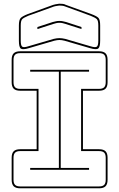

<svg xmlns="http://www.w3.org/2000/svg" viewBox="-20 -1007 645 1037"><path d="M89 10Q65 10 54 -1Q43 -12 43 -36V-155Q43 -179 54 -190Q65 -201 89 -201H178V-517H89Q65 -517 54 -528Q43 -539 43 -563V-684Q43 -708 54 -719Q65 -730 89 -730H515Q539 -730 550 -719Q561 -708 561 -684V-563Q561 -539 550 -528Q539 -517 515 -517H428V-201H515Q539 -201 550 -190Q561 -179 561 -155V-36Q561 -12 550 -1Q539 10 515 10ZM89 0H515Q534 0 542.5 -8.5Q551 -17 551 -36V-155Q551 -174 542.5 -182.5Q534 -191 515 -191H418V-527H515Q534 -527 542.5 -535.5Q551 -544 551 -563V-684Q551 -703 542.5 -711.5Q534 -720 515 -720H89Q70 -720 61.5 -711.5Q53 -703 53 -684V-563Q53 -544 61.5 -535.5Q70 -527 89 -527H188V-191H89Q70 -191 61.5 -182.5Q53 -174 53 -155V-36Q53 -17 61.5 -8.5Q70 0 89 0ZM461 -90H143V-100H298V-620H143V-630H461V-620H308V-100H461ZM420 -850 333 -878Q326 -880 318.5 -882Q311 -884 301 -884Q291 -884 283.5 -882Q276 -880 269 -878L182 -850V-861L265 -888Q274 -890 282 -892Q290 -894 301 -894Q312 -894 320 -892Q328 -890 337 -888L420 -861ZM270 -797Q287 -801 301 -801Q315 -801 332 -797L469 -757Q495 -749 503 -755Q511 -761 511 -788V-869Q511 -896 502.5 -904Q494 -912 469 -922L332 -972Q325 -975 317 -976Q309 -977 300 -977Q291 -976 280.5 -974Q270 -972 261 -968L133 -922Q109 -912 100.5 -904Q92 -896 92 -869V-788Q92 -761 100 -755Q108 -749 133 -757ZM136 -747Q103 -737 92.5 -744.5Q82 -752 82 -788V-869Q82 -900 92 -910Q102 -920 130 -931L257 -977Q267 -981 278.5 -983.5Q290 -986 300 -987Q310 -987 319 -986Q328 -985 335 -981L473 -931Q503 -920 512 -910Q521 -900 521 -869V-788Q521 -753 510.5 -745Q500 -737 466 -747L329 -787Q313 -791 301 -791Q289 -791 273 -787Z"/></svg>

Font: Bungee Outline
Style: Regular
Weight: 400
Designer: David Jonathan Ross
Foundry: David Jonathan Ross
Version: Version 1.001;PS 1.0;hotconv 1.0.72;makeotf.lib2.5.5900